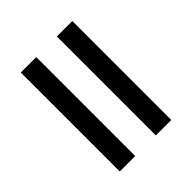

<svg xmlns="http://www.w3.org/2000/svg" viewBox="-29 -679 643 643"><g transform="rotate(45 293.0 -357.0)"><path d="M58.6 -478.5H527.3V-405.3H58.6ZM58.6 -307.6H527.3V-234.4H58.6Z"/></g></svg>

Font: Andika CyrE
Style: Regular
Weight: 400
Designer: Victor Gaultney, Annie Olsen, Julie Remington, Don Collingsworth, Eric Hays, Becca Hirsbrunner
Foundry: SIL International
Version: Version 5.000